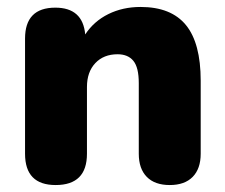

<svg xmlns="http://www.w3.org/2000/svg" viewBox="-20 -523 646 552"><path d="M140 9Q52 9 52 -81V-412Q52 -501 139 -501Q218 -501 225 -424Q250 -462 291.5 -482.5Q333 -503 384 -503Q472 -503 514.5 -451Q557 -399 557 -291V-81Q557 -38 534 -14.5Q511 9 468 9Q425 9 402 -14.5Q379 -38 379 -81V-284Q379 -329 363.5 -348Q348 -367 318 -367Q278 -367 254 -341.5Q230 -316 230 -273V-81Q230 9 140 9Z"/></svg>

Font: Chiron GoRound TC H
Style: Regular
Weight: 900
Designer: Ryoko NISHIZUKA 西塚涼子 (kana, bopomofo & ideographs); Paul D. Hunt (Latin, Greek & Cyrillic); Sandoll Communications 산돌커뮤니
Foundry: Adobe
Version: Version 1.000;hotconv 1.1.1;makeotfexe 2.6.0